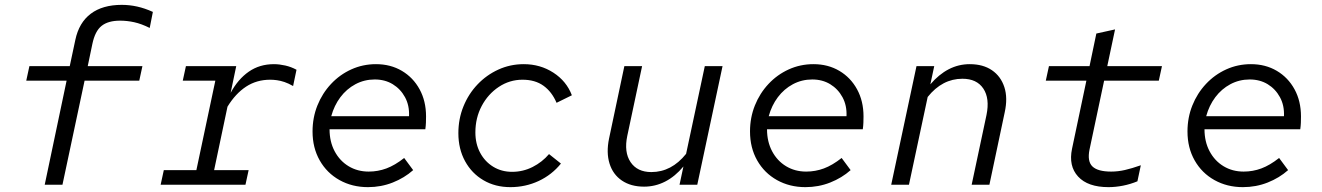

<svg xmlns="http://www.w3.org/2000/svg" viewBox="-20 -760 5440 790"><path d="M164 0 254 -428H88L101 -488H267L290 -596Q305 -667 353.5 -703.5Q402 -740 481 -740Q513 -740 544.5 -733Q576 -726 609 -711L596 -645Q562 -662 532.5 -668.5Q503 -675 474 -675Q425 -675 398 -653.5Q371 -632 360 -579L341 -488H566L553 -428H328L237 0Z M641 0 654 -60H788L866 -428H732L745 -488H952L929 -378Q959 -434 1003.5 -465Q1048 -496 1107 -496Q1129 -496 1153.5 -490.5Q1178 -485 1200 -473L1186 -406Q1167 -417 1150.5 -422.5Q1134 -428 1119.5 -430Q1105 -432 1092 -432Q1036 -432 992.5 -403.5Q949 -375 916 -321L861 -60H1003L990 0Z M1494 10Q1429 10 1377 -19Q1325 -48 1295.5 -100Q1266 -152 1266 -219Q1266 -276 1286 -326Q1306 -376 1342 -414.5Q1378 -453 1425.5 -474.5Q1473 -496 1527 -496Q1587 -496 1633.5 -468.5Q1680 -441 1706.5 -392.5Q1733 -344 1733 -281Q1733 -268 1732.5 -255Q1732 -242 1730 -228H1336Q1336 -177 1357 -137.5Q1378 -98 1414.5 -76Q1451 -54 1497 -54Q1535 -54 1570 -67Q1605 -80 1643 -110L1680 -60Q1644 -28 1596 -9Q1548 10 1494 10ZM1343 -282H1663Q1665 -326 1646.5 -360Q1628 -394 1596 -413.5Q1564 -433 1522 -433Q1479 -433 1442.5 -413.5Q1406 -394 1380.5 -360Q1355 -326 1343 -282Z M2080 10Q2017.7 10 1969.4 -18.3Q1921.1 -46.5 1893.5 -96.9Q1866 -147.2 1866 -212Q1866 -271 1887 -322.5Q1908 -374 1945 -412.8Q1982 -451.6 2030.7 -473.8Q2079.5 -496 2135 -496Q2203 -496 2257 -461Q2311 -426 2333 -368L2270 -337Q2251 -382 2216.5 -407Q2182 -432 2130 -432Q2076.8 -432 2032.4 -402.5Q1988 -373 1962 -324Q1936 -274.9 1936 -215Q1936 -168.3 1955.5 -131.7Q1975 -95 2009.3 -74Q2043.6 -53 2087 -53Q2132 -53 2171.5 -73Q2211 -93 2239 -126L2288 -87Q2250.7 -40.7 2196.4 -15.3Q2142 10 2080 10Z M2630 8Q2576 8 2539 -17Q2502 -42 2488 -87Q2474 -132 2486 -190L2549 -488H2622L2561 -201Q2547 -134 2574.5 -93Q2602 -52 2660 -52Q2743 -52 2803 -127L2880 -488H2953L2849 0H2776L2792 -75Q2758 -34 2717 -13Q2676 8 2630 8Z M3294 10Q3229 10 3177 -19Q3125 -48 3095.5 -100Q3066 -152 3066 -219Q3066 -276 3086 -326Q3106 -376 3142 -414.5Q3178 -453 3225.5 -474.5Q3273 -496 3327 -496Q3387 -496 3433.5 -468.5Q3480 -441 3506.5 -392.5Q3533 -344 3533 -281Q3533 -268 3532.5 -255Q3532 -242 3530 -228H3136Q3136 -177 3157 -137.5Q3178 -98 3214.5 -76Q3251 -54 3297 -54Q3335 -54 3370 -67Q3405 -80 3443 -110L3480 -60Q3444 -28 3396 -9Q3348 10 3294 10ZM3143 -282H3463Q3465 -326 3446.5 -360Q3428 -394 3396 -413.5Q3364 -433 3322 -433Q3279 -433 3242.5 -413.5Q3206 -394 3180.5 -360Q3155 -326 3143 -282Z M3647 0 3751 -488H3824L3808 -413Q3843 -454 3883.5 -475Q3924 -496 3970 -496Q4025 -496 4061.5 -471Q4098 -446 4112.5 -401.5Q4127 -357 4114 -298L4051 0H3978L4039 -287Q4053 -355 4026 -395.5Q3999 -436 3940 -436Q3857 -436 3797 -361L3720 0Z M4541 10Q4456 10 4416 -33.5Q4376 -77 4391 -148L4450 -428H4283L4296 -488H4463L4491 -622L4568 -639L4536 -488H4761L4748 -428H4523L4463 -145Q4453 -96 4475 -75Q4497 -54 4552 -54Q4580 -54 4608.5 -60.5Q4637 -67 4674 -80L4660 -14Q4631 -2 4600.5 4Q4570 10 4541 10Z M5094 10Q5029 10 4977 -19Q4925 -48 4895.5 -100Q4866 -152 4866 -219Q4866 -276 4886 -326Q4906 -376 4942 -414.5Q4978 -453 5025.5 -474.5Q5073 -496 5127 -496Q5187 -496 5233.5 -468.5Q5280 -441 5306.5 -392.5Q5333 -344 5333 -281Q5333 -268 5332.5 -255Q5332 -242 5330 -228H4936Q4936 -177 4957 -137.5Q4978 -98 5014.5 -76Q5051 -54 5097 -54Q5135 -54 5170 -67Q5205 -80 5243 -110L5280 -60Q5244 -28 5196 -9Q5148 10 5094 10ZM4943 -282H5263Q5265 -326 5246.5 -360Q5228 -394 5196 -413.5Q5164 -433 5122 -433Q5079 -433 5042.5 -413.5Q5006 -394 4980.5 -360Q4955 -326 4943 -282Z"/></svg>

Font: Red Hat Mono
Style: Italic
Weight: 300
Italic angle: -12°
Monospace: yes
Designer: Pentagram, MCKL
Foundry: Pentagram, MCKL
Version: Version 1.023